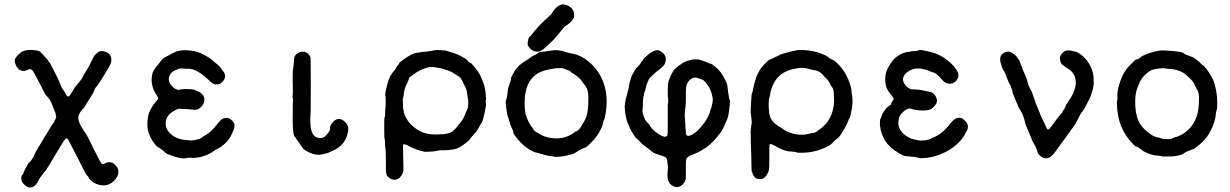

<svg xmlns="http://www.w3.org/2000/svg" viewBox="-20 -668 5510 860"><path d="M66 -427Q88 -449 136 -443Q161 -440 161 -434Q161 -434 166.5 -429.5Q172 -425 176 -419.5Q180 -414 185 -409Q190 -404 191.5 -402Q193 -400 193.5 -399Q194 -398 196.5 -394.5Q199 -391 199.5 -391Q200 -391 200.5 -390Q201 -389 202.5 -387.5Q204 -386 218.5 -357.5Q233 -329 239.5 -316Q246 -303 247.5 -298Q249 -293 251 -288Q253 -283 254.5 -280Q256 -277 258 -273Q264 -263 265.5 -262.5Q267 -262 272 -251Q281 -233 288 -236Q292 -238 305.5 -260.5Q319 -283 320.5 -283.5Q322 -284 325 -288.5Q328 -293 329.5 -294Q331 -295 332.5 -297.5Q334 -300 335 -300.5Q336 -301 337 -303Q338 -305 341.5 -309Q345 -313 348 -318Q351 -323 351 -324L357 -336Q360 -341 369.5 -356Q379 -371 380 -374Q381 -377 384 -382Q387 -387 387 -388.5Q387 -390 390.5 -395Q394 -400 394 -403L403 -419L416 -432Q415 -431 421 -435Q427 -439 427.5 -438.5Q428 -438 433 -439Q438 -440 450 -437Q486 -426 477 -386Q475 -379 464.5 -361.5Q454 -344 447 -332.5Q440 -321 437 -316.5Q434 -312 425.5 -298.5Q417 -285 412.5 -280.5Q408 -276 404.5 -269Q401 -262 401 -260Q401 -258 394.5 -247Q388 -236 385 -231.5Q382 -227 378.5 -221.5Q375 -216 372 -211Q369 -206 365 -199Q361 -192 358 -188Q355 -184 355 -184.5Q355 -185 352 -181Q349 -177 344.5 -172.5Q340 -168 334 -155Q327 -140 334.5 -121Q342 -102 346 -98L362 -72Q361 -76 363.5 -71.5Q366 -67 369 -62Q372 -57 383.5 -33.5Q395 -10 395 -10Q395 -10 414 27.5Q433 65 437.5 67Q442 69 448 65Q467 53 488 63Q487 63 494 69Q515 87 509 112Q506 124 496 136Q466 172 421 159Q403 154 390.5 143Q378 132 378 129.5Q378 127 373.5 121.5Q369 116 367 114.5Q365 113 351 85Q337 57 327 37.5Q317 18 302.5 -10Q288 -38 285.5 -42.5Q283 -47 279.5 -47.5Q276 -48 273 -46Q270 -44 253 -16Q236 12 230.5 21Q225 30 223.5 32.5Q222 35 220 39Q218 43 215 47Q212 51 211 53.5Q210 56 205 64Q200 72 195 80Q185 97 182.5 98.5Q180 100 176.5 105.5Q173 111 165 120.5Q157 130 152 141Q131 183 100 168Q96 166 89 159Q71 143 77 119L84 110Q84 110 84 109L91 93Q108 60 110 60V61Q122 50 130 34Q138 18 137.5 17Q137 16 173.5 -43.5Q210 -103 213 -108.5Q216 -114 219.5 -117.5Q223 -121 223 -123Q223 -125 227 -132Q231 -139 231.5 -143Q232 -147 230.5 -151Q229 -155 229 -158.5Q229 -162 227 -165Q225 -168 225 -169Q225 -170 223 -174Q221 -178 220 -183Q209 -214 200 -225L182 -247L158 -294Q131 -347 125.5 -352.5Q120 -358 116 -358.5Q112 -359 104 -355Q86 -347 74.5 -352Q63 -357 63 -358.5Q63 -360 59 -364Q55 -368 53 -372.5Q51 -377 50.5 -377.5Q50 -378 48.5 -384Q47 -390 46 -391.5Q45 -393 47 -402Q49 -411 66 -427Z M700 -394Q700 -394 706 -401V-402Q720 -413 722 -413.5Q724 -414 727 -415.5Q730 -417 733.5 -419Q737 -421 741 -423Q745 -425 747 -426Q749 -427 749.5 -428Q750 -429 753 -430Q756 -431 756 -431.5Q756 -432 761.5 -433.5Q767 -435 767 -436Q767 -437 773.5 -438.5Q780 -440 783.5 -440.5Q787 -441 791 -442Q814 -445 850 -439L877 -431Q888 -425 894.5 -422Q901 -419 904 -417Q907 -415 915.5 -410Q924 -405 931.5 -398Q939 -391 950.5 -382Q962 -373 967.5 -365Q973 -357 979 -350Q990 -336 988 -323.5Q986 -311 977 -302Q964 -288 946 -290L945 -289Q941 -290 942 -291H941Q935 -290 911.5 -312.5Q888 -335 865.5 -347.5Q843 -360 824.5 -360Q806 -360 803 -361Q788 -364 766 -354Q736 -341 736 -312Q736 -294 756 -277Q764 -270 766 -269.5Q768 -269 773 -267Q778 -265 781 -265.5Q784 -266 784 -266.5Q784 -267 799 -268.5Q814 -270 832 -268.5Q850 -267 849 -266Q865 -260 869 -257.5Q873 -255 875 -254.5Q877 -254 881 -250Q885 -246 885 -246.5Q885 -247 890.5 -240Q896 -233 895 -218Q894 -203 882.5 -191Q871 -179 861.5 -177Q852 -175 839.5 -177Q827 -179 810.5 -179.5Q794 -180 780 -181Q722 -159 722 -115Q722 -85 750 -63.5Q778 -42 817 -41Q824 -40 825 -39.5Q826 -39 836 -39Q846 -39 847 -39.5Q848 -40 862 -43Q876 -46 877 -47.5Q878 -49 883.5 -51.5Q889 -54 889 -55.5Q889 -57 901 -63Q926 -77 948 -106Q970 -135 981 -138Q1002 -143 1014 -133Q1031 -119 1030.5 -106Q1030 -93 1026 -84.5Q1022 -76 1017 -65Q1005 -36 968 -9Q962 -5 953 -1Q944 3 937.5 8.5Q931 14 920 19.5Q909 25 906 26Q903 27 892.5 31Q882 35 869 37Q856 39 849 39Q842 39 842 39Q842 39 833.5 38.5Q825 38 810.5 41Q796 44 762.5 33.5Q729 23 722.5 17.5Q716 12 714 10Q712 8 709.5 5.5Q707 3 701 -0.5Q695 -4 692 -6.5Q689 -9 684 -11.5Q679 -14 665 -34Q640 -72 640 -111Q640 -150 652.5 -174Q665 -198 677 -211Q689 -224 689 -227.5Q689 -231 682 -241Q650 -288 663 -339Q664 -345 664.5 -345Q665 -345 667 -349Q669 -353 669 -354H670Q670 -354 672 -357.5Q674 -361 674.5 -361Q675 -361 676 -363Q677 -365 679 -368Q681 -371 682.5 -372.5Q684 -374 687 -377.5Q690 -381 691.5 -383.5Q693 -386 694 -386.5Q695 -387 695 -388Z M1292 -248 1291 -305Q1291 -355 1292 -355.5Q1293 -356 1293 -361Q1293 -366 1293.5 -366Q1294 -366 1294.5 -372Q1295 -378 1295.5 -381.5Q1296 -385 1297 -399Q1298 -413 1299 -414Q1300 -415 1301 -417Q1302 -419 1305.5 -423.5Q1309 -428 1311.5 -428Q1314 -428 1317.5 -431.5Q1321 -435 1323 -435Q1325 -435 1325 -435.5Q1325 -436 1335 -436.5Q1345 -437 1349 -434Q1353 -431 1355 -431Q1358 -431 1366 -420L1368 -418L1371 -409Q1372 -406 1372 -282Q1372 -158 1371 -154Q1370 -150 1370 -131Q1369 -67 1396 -54Q1419 -43 1438 -59Q1441 -62 1442.5 -63.5Q1444 -65 1445 -66.5Q1446 -68 1449.5 -72Q1453 -76 1456.5 -83Q1460 -90 1458.5 -92Q1457 -94 1459.5 -103Q1462 -112 1474 -124Q1498 -147 1524 -123Q1542 -107 1540 -86Q1537 -63 1528 -45Q1512 -12 1475 5Q1471 6 1461 11.5Q1451 17 1442 19Q1433 21 1425 23Q1390 32 1349 6Q1336 -3 1336.5 -3.5Q1337 -4 1333.5 -8.5Q1330 -13 1324.5 -21.5Q1319 -30 1317 -32Q1315 -34 1312.5 -38Q1310 -42 1309 -43Q1308 -44 1305.5 -49Q1303 -54 1300 -56Q1291 -63 1291 -133.5Q1291 -204 1291.5 -205Q1292 -206 1292.5 -215.5Q1293 -225 1292 -225Q1291 -225 1291 -224V-236V-249Z M1938 -444Q1973 -443 1981.5 -440Q1990 -437 2005.5 -432.5Q2021 -428 2036 -421Q2072 -403 2073 -398Q2073 -397 2079 -391.5Q2085 -386 2086.5 -387Q2088 -388 2100 -374Q2125 -346 2133 -326Q2141 -306 2143 -302Q2152 -280 2155 -252.5Q2158 -225 2156 -218Q2154 -211 2156.5 -206.5Q2159 -202 2151 -164Q2143 -126 2137 -117.5Q2131 -109 2123.5 -94.5Q2116 -80 2101.5 -65Q2087 -50 2085 -45Q2083 -40 2066 -27Q2034 -3 2017 0Q2013 0 2002 2.5Q1991 5 1968 5H1950Q1924 12 1882 12Q1843 3 1816 -11.5Q1789 -26 1786 -20Q1784 -16 1786 36.5Q1788 89 1786 99Q1784 112 1773 124.5Q1762 137 1747 137Q1732 137 1721.5 127Q1711 117 1711.5 116Q1712 115 1710 108Q1708 101 1708.5 79Q1709 57 1708.5 50Q1708 43 1708 28Q1708 13 1707.5 10Q1707 7 1706.5 -1Q1706 -9 1705.5 -10Q1705 -11 1704.5 -28.5Q1704 -46 1702.5 -47.5Q1701 -49 1701 -94.5Q1701 -140 1702 -141Q1705 -144 1705 -159.5Q1705 -175 1705.5 -177Q1706 -179 1706.5 -185Q1707 -191 1707.5 -198Q1708 -205 1707.5 -215.5Q1707 -226 1707 -232.5Q1707 -239 1705.5 -241Q1704 -243 1710.5 -273Q1717 -303 1724 -318Q1731 -333 1732 -333Q1733 -333 1735.5 -338Q1738 -343 1738.5 -343Q1739 -343 1740.5 -345Q1742 -347 1745.5 -351Q1749 -355 1750.5 -357.5Q1752 -360 1753 -362Q1754 -364 1754 -364.5Q1754 -365 1756.5 -368Q1759 -371 1759.5 -372.5Q1760 -374 1764 -378Q1768 -382 1768 -385Q1768 -388 1790 -403.5Q1812 -419 1827 -425Q1842 -431 1844.5 -431Q1847 -431 1852.5 -432Q1858 -433 1859.5 -433Q1861 -433 1866 -434.5Q1871 -436 1880 -436Q1889 -436 1901 -438.5Q1913 -441 1922.5 -442Q1932 -443 1932.5 -443.5Q1933 -444 1938 -444ZM1932 -366Q1902 -372 1877 -359Q1875 -359 1871 -357.5Q1867 -356 1864 -354Q1861 -352 1853 -348Q1845 -344 1838 -339Q1831 -334 1827 -331Q1814 -323 1811.5 -314.5Q1809 -306 1803 -294Q1791 -270 1789.5 -252.5Q1788 -235 1785.5 -229Q1783 -223 1784 -219.5Q1785 -216 1785 -199Q1784 -130 1850 -87Q1891 -60 1955 -67Q1959 -67 1959.5 -66.5Q1960 -66 1966 -67Q1972 -68 1974 -68Q1976 -68 1979 -69Q1982 -70 1987 -71Q2000 -73 2008.5 -81Q2017 -89 2019.5 -91Q2022 -93 2022 -94Q2022 -95 2026 -98.5Q2030 -102 2029.5 -103Q2029 -104 2038 -114Q2056 -132 2067 -166Q2068 -169 2069 -169Q2070 -169 2071.5 -174.5Q2073 -180 2074 -180Q2077 -185 2077.5 -206.5Q2078 -228 2075 -227V-230Q2072 -265 2063 -281Q2054 -297 2053 -301Q2052 -305 2048.5 -309.5Q2045 -314 2045 -314Q2045 -319 2038 -323.5Q2031 -328 2028.5 -330Q2026 -332 2024 -332.5Q2022 -333 2015 -338Q1997 -350 1981.5 -354Q1966 -358 1961.5 -360Q1957 -362 1952 -362.5Q1947 -363 1932 -366Z M2562 -424Q2606 -407 2638 -372Q2718 -284 2690 -144Q2689 -137 2685.5 -131Q2682 -125 2681 -116.5Q2680 -108 2671 -89Q2662 -70 2653 -58.5Q2644 -47 2642 -44.5Q2640 -42 2623 -24.5Q2606 -7 2597.5 -5.5Q2589 -4 2580 2Q2571 8 2566 10.5Q2561 13 2559 15Q2551 21 2536.5 24.5Q2522 28 2517.5 29Q2513 30 2507.5 31Q2502 32 2495 33Q2469 36 2463 34Q2457 32 2443 30.5Q2429 29 2422.5 26.5Q2416 24 2412 23.5Q2408 23 2404.5 21.5Q2401 20 2395.5 19Q2390 18 2386.5 16.5Q2383 15 2378 14.5Q2373 14 2357 5Q2325 -13 2302 -41Q2301 -42 2299 -44Q2277 -72 2278.5 -75.5Q2280 -79 2276 -86.5Q2272 -94 2268 -104Q2264 -114 2263 -119.5Q2262 -125 2260 -130Q2258 -135 2256 -143Q2254 -151 2253 -152Q2252 -153 2247.5 -184.5Q2243 -216 2246.5 -220.5Q2250 -225 2250.5 -232Q2251 -239 2252 -242Q2253 -245 2254 -259Q2255 -273 2261 -288.5Q2267 -304 2267 -305.5Q2267 -307 2268.5 -312Q2270 -317 2269 -317.5Q2268 -318 2276.5 -334.5Q2285 -351 2293 -361Q2307 -377 2311 -380Q2311 -378 2315 -382Q2319 -386 2319.5 -386Q2320 -386 2323 -388.5Q2326 -391 2327 -391Q2328 -391 2332 -394Q2336 -397 2336.5 -397Q2337 -397 2341 -399.5Q2345 -402 2346 -403Q2347 -404 2350 -406Q2353 -408 2353 -408.5Q2353 -409 2358.5 -412Q2364 -415 2364 -415.5Q2364 -416 2373.5 -420.5Q2383 -425 2391 -431Q2399 -437 2404.5 -436Q2410 -435 2438 -440Q2466 -445 2485 -442Q2504 -439 2504 -439Q2504 -439 2504 -438Q2504 -437 2509.5 -436Q2515 -435 2521 -433Q2527 -431 2530 -430.5Q2533 -430 2537.5 -429Q2542 -428 2543.5 -428Q2545 -428 2551.5 -426Q2558 -424 2558 -424.5Q2558 -425 2562 -424ZM2560 -78 2572 -87 2575 -90Q2575 -91 2579.5 -96.5Q2584 -102 2585.5 -106Q2587 -110 2594 -120Q2615 -152 2615 -210Q2615 -224 2615.5 -225.5Q2616 -227 2615 -243.5Q2614 -260 2608 -272.5Q2602 -285 2599 -287.5Q2596 -290 2588 -302Q2574 -324 2537 -345Q2536 -346 2536 -347Q2536 -350 2498 -363Q2467 -363 2460.5 -361Q2454 -359 2440 -357Q2330 -339 2330 -208Q2330 -187 2331.5 -175.5Q2333 -164 2333.5 -160Q2334 -156 2334.5 -155Q2335 -154 2339.5 -141.5Q2344 -129 2350 -118Q2356 -107 2361.5 -100Q2367 -93 2368.5 -89.5Q2370 -86 2377 -80Q2384 -74 2384.5 -75Q2385 -76 2395 -69Q2426 -49 2470 -48Q2520 -48 2557 -78L2560 -80ZM2400 -558 2439 -595Q2439 -595 2441 -597Q2443 -599 2444.5 -599Q2446 -599 2449.5 -604.5Q2453 -610 2453 -610.5Q2453 -611 2455 -614Q2457 -617 2457.5 -617.5Q2458 -618 2463 -624.5Q2468 -631 2470.5 -633Q2473 -635 2474 -636Q2475 -637 2476.5 -638Q2478 -639 2479 -640Q2480 -641 2483.5 -642.5Q2487 -644 2488 -645Q2502 -653 2525 -642Q2529 -640 2529.5 -640Q2530 -640 2534.5 -636Q2539 -632 2539 -633Q2540 -633 2546 -623Q2552 -613 2552 -601Q2552 -589 2550.5 -588Q2549 -587 2545 -580Q2538 -567 2508 -548Q2480 -513 2472 -504.5Q2464 -496 2462.5 -493.5Q2461 -491 2457 -487.5Q2453 -484 2447.5 -478.5Q2442 -473 2436 -467.5Q2430 -462 2423.5 -456Q2417 -450 2413.5 -447.5Q2410 -445 2408 -443H2407Q2407 -444 2401 -440Q2391 -434 2374.5 -438.5Q2358 -443 2348 -459Q2346 -462 2345 -463Q2344 -464 2343.5 -472Q2343 -480 2347 -492L2344 -490Q2353 -506 2354 -506Q2355 -506 2353 -502L2372 -526Q2375 -531 2380.5 -536.5Q2386 -542 2393 -550Q2400 -558 2400 -558Z M2778 -192 2783 -226Q2783 -227 2783.5 -227.5Q2784 -228 2784.5 -230Q2785 -232 2787 -238.5Q2789 -245 2791 -254Q2793 -263 2795 -269Q2797 -275 2796.5 -275.5Q2796 -276 2796.5 -278Q2797 -280 2797.5 -284Q2798 -288 2799 -292Q2800 -296 2800 -297Q2800 -298 2800.5 -299Q2801 -300 2801.5 -302.5Q2802 -305 2802 -305Q2802 -305 2803 -307.5Q2804 -310 2804 -311L2808 -323Q2806 -323 2818.5 -344.5Q2831 -366 2832 -365Q2833 -364 2836.5 -369Q2840 -374 2841 -374Q2842 -373 2844 -377Q2846 -381 2849 -384.5Q2852 -388 2852 -389Q2852 -390 2856.5 -395Q2861 -400 2861.5 -402Q2862 -404 2868 -410Q2913 -452 2934 -441Q2976 -420 2956 -379Q2953 -374 2941.5 -363.5Q2930 -353 2926 -351Q2922 -349 2905 -333Q2888 -317 2886.5 -314Q2885 -311 2883.5 -306.5Q2882 -302 2880.5 -299.5Q2879 -297 2876.5 -289Q2874 -281 2873.5 -280Q2873 -279 2873 -275Q2873 -271 2868 -259Q2860 -234 2860 -211.5Q2860 -189 2858 -178Q2856 -167 2863 -148.5Q2870 -130 2872 -128.5Q2874 -127 2876.5 -123Q2879 -119 2881 -118Q2883 -117 2894.5 -100Q2906 -83 2929.5 -68Q2953 -53 2961 -55.5Q2969 -58 2970 -65Q2971 -72 2971 -126V-203Q2973 -202 2973 -216.5Q2973 -231 2972 -232Q2971 -233 2971 -253Q2971 -303 2976 -308Q2977 -309 2981 -320.5Q2985 -332 2993 -345.5Q3001 -359 3003 -359L3019 -373Q3019 -373 3023.5 -376Q3028 -379 3032 -381.5Q3036 -384 3036.5 -385Q3037 -386 3042.5 -388.5Q3048 -391 3050.5 -392.5Q3053 -394 3063 -396.5Q3073 -399 3078 -400.5Q3083 -402 3095.5 -402Q3108 -402 3112.5 -401Q3117 -400 3121.5 -398Q3126 -396 3133 -394Q3140 -392 3150 -387Q3160 -382 3162.5 -383Q3165 -384 3185.5 -367.5Q3206 -351 3221.5 -323Q3237 -295 3238 -285Q3239 -275 3239.5 -272Q3240 -269 3241 -258.5Q3242 -248 3244 -239Q3246 -230 3246.5 -225.5Q3247 -221 3249 -219Q3251 -217 3248.5 -196.5Q3246 -176 3245 -169Q3243 -146 3234.5 -127.5Q3226 -109 3220.5 -96Q3215 -83 3204 -70Q3193 -57 3185.5 -47Q3178 -37 3160.5 -21.5Q3143 -6 3137 -3.5Q3131 -1 3128.5 1.5Q3126 4 3122.5 5.5Q3119 7 3114.5 10Q3110 13 3106 14.5Q3102 16 3096.5 18.5Q3091 21 3078 26Q3056 34 3053 49Q3052 53 3052 93V133Q3046 154 3030 164.5Q3014 175 2996.5 166.5Q2979 158 2973 141Q2967 125 2972 85L2971 73Q2969 46 2964.5 40Q2960 34 2946 30Q2908 19 2900 11Q2892 3 2874.5 -9Q2857 -21 2851 -28.5Q2845 -36 2843 -37Q2841 -38 2836.5 -43Q2832 -48 2830 -48.5Q2828 -49 2820 -62Q2812 -75 2808 -81Q2804 -87 2792 -115.5Q2780 -144 2778 -192ZM3110 -317Q3094 -324 3080 -317Q3057 -305 3053 -274Q3052 -266 3052 -232Q3052 -198 3051 -195Q3050 -192 3049.5 -183.5Q3049 -175 3047.5 -163.5Q3046 -152 3048 -135.5Q3050 -119 3050 -105.5Q3050 -92 3051 -89Q3052 -86 3052 -75Q3053 -54 3071 -61Q3096 -71 3117 -96Q3154 -138 3163 -178Q3164 -183 3165 -183Q3166 -183 3167 -188Q3168 -193 3168 -193.5Q3168 -194 3169 -198Q3170 -202 3171 -206Q3172 -210 3172.5 -217.5Q3173 -225 3172.5 -228Q3172 -231 3171 -234Q3166 -267 3145 -293Q3142 -297 3139.5 -300.5Q3137 -304 3131.5 -308Q3126 -312 3122.5 -312.5Q3119 -313 3110 -317Z M3437 -405 3469 -420Q3469 -420 3474.5 -423Q3480 -426 3499.5 -431Q3519 -436 3519.5 -436.5Q3520 -437 3523.5 -437.5Q3527 -438 3529 -439Q3531 -440 3540 -441Q3549 -442 3550 -442V-443Q3529 -443 3553 -444Q3618 -446 3668 -424Q3686 -417 3689.5 -412.5Q3693 -408 3697 -406.5Q3701 -405 3705.5 -402Q3710 -399 3712.5 -399Q3715 -399 3730 -385Q3774 -343 3791 -278Q3795 -262 3794.5 -256Q3794 -250 3795.5 -246.5Q3797 -243 3797 -240Q3802 -203 3792 -164Q3791 -159 3789 -150Q3787 -141 3784.5 -138Q3782 -135 3778 -124Q3772 -105 3750 -72L3748 -68Q3737 -51 3727 -45L3715 -35Q3705 -20 3675 -6Q3625 16 3573 16H3554Q3540 11 3527 11Q3497 11 3464.5 -7.5Q3432 -26 3429 -22.5Q3426 -19 3426 -4Q3426 20 3426 26V48V56Q3425 58 3425.5 66.5Q3426 75 3425.5 79Q3425 83 3424 92.5Q3423 102 3416 113Q3400 140 3375 133Q3371 132 3370 132Q3362 131 3352 113Q3350 103 3348 102.5Q3346 102 3345.5 56.5Q3345 11 3344 0Q3343 -11 3343 -27.5Q3343 -44 3342.5 -66.5Q3342 -89 3343 -89Q3344 -89 3344 -94.5Q3344 -100 3344.5 -100Q3345 -100 3345.5 -107.5Q3346 -115 3347 -117.5Q3348 -120 3346 -133.5Q3344 -147 3344 -152Q3344 -157 3343 -158.5Q3342 -160 3343 -190Q3346 -250 3348 -250Q3350 -250 3353.5 -270Q3357 -290 3362 -304.5Q3367 -319 3367.5 -322Q3368 -325 3377.5 -344Q3387 -363 3405.5 -382Q3424 -401 3426.5 -400.5Q3429 -400 3432.5 -402.5Q3436 -405 3437 -405ZM3544 -361Q3468 -348 3442 -287Q3433 -268 3431 -253Q3429 -238 3426.5 -231.5Q3424 -225 3423.5 -215.5Q3423 -206 3423 -197Q3423 -188 3423.5 -184.5Q3424 -181 3425 -165Q3428 -130 3460 -108Q3462 -107 3465.5 -103.5Q3469 -100 3470 -101Q3471 -102 3480 -95Q3524 -61 3584 -65Q3595 -66 3621 -73Q3621 -70 3631.5 -75Q3642 -80 3642 -81.5Q3642 -83 3646 -85Q3712 -127 3716 -214Q3716 -232 3715 -242V-243L3714 -259Q3714 -264 3713 -265Q3712 -266 3710.5 -271Q3709 -276 3707 -277Q3705 -278 3700 -289Q3689 -312 3672 -325Q3671 -326 3671 -327Q3671 -328 3663 -336Q3646 -353 3624 -354Q3619 -355 3597 -361Q3575 -367 3544 -361Z M3970 -200 3976 -214Q3977 -214 3977 -215Q3977 -216 3979 -217Q3987 -224 3977 -236Q3954 -263 3949 -281Q3935 -337 3969 -383Q3973 -388 3973 -389.5Q3973 -391 3979.5 -397.5Q3986 -404 3986.5 -405.5Q3987 -407 4000 -416.5Q4013 -426 4028.5 -431Q4044 -436 4047.5 -435.5Q4051 -435 4059.5 -437.5Q4068 -440 4070 -439Q4072 -438 4074.5 -438.5Q4077 -439 4085 -440Q4093 -441 4098 -443.5Q4103 -446 4146 -436Q4189 -426 4224 -398Q4259 -370 4272 -341L4273 -324Q4265 -303 4251 -297Q4222 -283 4197 -314Q4173 -343 4157 -344Q4156 -344 4155.5 -344.5Q4155 -345 4153 -345.5Q4151 -346 4143.5 -350Q4136 -354 4113 -359Q4073 -368 4043 -344Q4013 -319 4032 -291Q4041 -277 4060 -268H4066Q4066 -268 4080 -268Q4080 -267 4086.5 -267Q4093 -267 4101.5 -265.5Q4110 -264 4112.5 -263.5Q4115 -263 4121 -261.5Q4127 -260 4139 -258Q4159 -256 4171 -237Q4174 -231 4175 -227Q4176 -223 4176.5 -223Q4177 -223 4177 -218Q4177 -206 4167 -194.5Q4157 -183 4147 -178Q4122 -168 4076 -177Q4068 -178 4064 -180Q4050 -186 4034 -174Q4007 -154 4005 -131Q4005 -126 4004 -119Q4002 -107 4012 -87.5Q4022 -68 4049 -53Q4061 -46 4074.5 -43.5Q4088 -41 4089 -40Q4090 -39 4106 -38.5Q4122 -38 4137 -42.5Q4152 -47 4152 -48Q4152 -49 4158 -51Q4200 -67 4235 -113Q4275 -164 4308 -121Q4317 -109 4315.5 -97.5Q4314 -86 4310 -81Q4306 -76 4304.5 -70.5Q4303 -65 4290 -48Q4260 -9 4211 15Q4162 39 4115 40Q4104 41 4103.5 40.5Q4103 40 4097 39.5Q4091 39 4090 38Q4086 36 4067.5 34Q4049 32 4046.5 32Q4044 32 4040 32Q4028 32 4000 14Q3932 -26 3922 -102Q3921 -111 3921.5 -123.5Q3922 -136 3923.5 -136Q3925 -136 3926 -140.5Q3927 -145 3928.5 -148Q3930 -151 3930 -151L3932 -157Q3932 -158 3933 -158.5Q3934 -159 3934.5 -160.5Q3935 -162 3935.5 -162.5Q3936 -163 3937 -165.5Q3938 -168 3938.5 -168Q3939 -168 3939 -169L3951 -185Q3952 -185 3953.5 -186.5Q3955 -188 3955.5 -188Q3956 -188 3956 -188.5Q3956 -189 3958.5 -191Q3961 -193 3962 -194Q3963 -195 3964 -195Q3965 -195 3966 -196Q3967 -197 3967 -197Z M4737 -166 4738 -167Q4738 -166 4737 -166ZM4878 -316 4879 -295Q4879 -288 4878.5 -287Q4878 -286 4877 -278.5Q4876 -271 4875 -268.5Q4874 -266 4869 -249.5Q4864 -233 4861.5 -228Q4859 -223 4852 -210Q4839 -182 4829.5 -170.5Q4820 -159 4813.5 -145Q4807 -131 4804.5 -127Q4802 -123 4800.5 -119.5Q4799 -116 4793 -107.5Q4787 -99 4786 -97.5Q4785 -96 4777 -85Q4769 -74 4765.5 -69Q4762 -64 4749.5 -47Q4737 -30 4730.5 -21Q4724 -12 4719 -5Q4714 2 4705 14Q4670 62 4635 26Q4628 19 4628 16.5Q4628 14 4626 9.5Q4624 5 4622.5 -1Q4621 -7 4618 -12Q4615 -17 4612.5 -22Q4610 -27 4608.5 -28.5Q4607 -30 4603 -40Q4599 -50 4589 -74Q4571 -116 4571 -118H4572Q4573 -117 4570.5 -123.5Q4568 -130 4567 -136Q4562 -154 4557.5 -161Q4553 -168 4550.5 -173.5Q4548 -179 4547 -179Q4546 -179 4541 -191.5Q4536 -204 4533.5 -209Q4531 -214 4527 -224Q4523 -234 4518.5 -245.5Q4514 -257 4515 -258Q4516 -259 4513.5 -264Q4511 -269 4511 -271Q4511 -273 4507 -282.5Q4503 -292 4501.5 -293Q4500 -294 4492.5 -313Q4485 -332 4484 -335Q4483 -338 4480.5 -343.5Q4478 -349 4477 -351L4475 -352L4468 -368Q4453 -406 4466 -423Q4469 -426 4469.5 -426Q4470 -426 4474 -429.5Q4478 -433 4478.5 -432.5Q4479 -432 4481.5 -433.5Q4484 -435 4485.5 -435Q4487 -435 4489 -436Q4498 -439 4510 -433Q4530 -423 4539 -406Q4541 -402 4542.5 -402Q4544 -402 4550 -386Q4556 -370 4557.5 -366.5Q4559 -363 4559.5 -361Q4560 -359 4561.5 -355.5Q4563 -352 4568 -340.5Q4573 -329 4577 -319Q4581 -309 4581.5 -305Q4582 -301 4583 -299Q4584 -297 4586 -289Q4588 -281 4596 -267Q4604 -253 4604 -250.5Q4604 -248 4608 -238Q4612 -228 4613 -225Q4614 -222 4616 -216Q4618 -210 4618 -208.5Q4618 -207 4623.5 -195.5Q4629 -184 4635 -167Q4641 -150 4650 -132.5Q4659 -115 4664.5 -101.5Q4670 -88 4674 -88Q4678 -88 4683.5 -94.5Q4689 -101 4700 -116.5Q4711 -132 4711.5 -132Q4712 -132 4720.5 -143.5Q4729 -155 4734.5 -160Q4740 -165 4739 -166Q4738 -167 4743.5 -174.5Q4749 -182 4748.5 -183Q4748 -184 4751 -188Q4754 -192 4753 -193Q4752 -194 4765 -213Q4815 -285 4791 -332Q4781 -352 4759 -363Q4753 -367 4751.5 -368Q4750 -369 4746 -372Q4731 -382 4730 -393Q4729 -395 4728 -400Q4725 -417 4738 -430L4747 -438L4755 -441Q4756 -442 4764.5 -442Q4773 -442 4773.5 -442Q4774 -442 4785.5 -439Q4797 -436 4799.5 -436Q4802 -436 4809 -431.5Q4816 -427 4821 -424Q4826 -421 4838 -409Q4850 -397 4859.5 -380.5Q4869 -364 4874.5 -344.5Q4880 -325 4878 -316Z M5110 -423Q5160 -444 5195 -442Q5277 -438 5284 -428Q5285 -426 5290.5 -424Q5296 -422 5304.5 -418.5Q5313 -415 5318.5 -413.5Q5324 -412 5339 -401Q5354 -390 5360.5 -382Q5367 -374 5368.5 -375Q5370 -376 5380.5 -363Q5391 -350 5394.5 -344Q5398 -338 5407 -323.5Q5416 -309 5422 -285Q5428 -261 5428.5 -254Q5429 -247 5430 -243.5Q5431 -240 5432 -212.5Q5433 -185 5430 -176Q5427 -167 5426.5 -161.5Q5426 -156 5425.5 -156Q5425 -156 5425 -148.5Q5425 -141 5418 -119Q5411 -97 5404.5 -86.5Q5398 -76 5395 -69Q5381 -44 5354 -21.5Q5327 1 5324.5 0.5Q5322 0 5317 2.5Q5312 5 5302 8.5Q5292 12 5287 16Q5262 35 5201 33Q5185 33 5181 31.5Q5177 30 5165 29Q5145 28 5125 20Q5105 12 5102 9.5Q5099 7 5095 4.5Q5091 2 5082 -5Q5073 -12 5070 -11Q5067 -10 5052 -26Q4985 -95 4983 -201Q4982 -212 4983 -212.5Q4984 -213 4985 -224Q4986 -235 4985 -236.5Q4984 -238 4986 -257.5Q4988 -277 5001 -312.5Q5014 -348 5040.5 -375.5Q5067 -403 5070 -402Q5073 -401 5077 -403.5Q5081 -406 5082 -406Q5083 -406 5084 -407.5Q5085 -409 5088.5 -411Q5092 -413 5092.5 -414.5Q5093 -416 5110 -423ZM5223 -359Q5202 -360 5201 -361.5Q5200 -363 5182 -362Q5145 -360 5129 -349Q5102 -331 5088 -306Q5085 -301 5084.5 -298Q5084 -295 5079 -285Q5059 -245 5067 -175Q5068 -162 5070 -156.5Q5072 -151 5073 -145Q5083 -105 5125 -73Q5145 -57 5162 -53.5Q5179 -50 5180.5 -48.5Q5182 -47 5187.5 -46.5Q5193 -46 5197.5 -45.5Q5202 -45 5213 -45Q5224 -45 5224.5 -46Q5225 -47 5230.5 -48Q5236 -49 5235.5 -50Q5235 -51 5240 -52Q5286 -64 5316 -102Q5349 -144 5350 -209Q5350 -228 5350.5 -231.5Q5351 -235 5350 -240Q5349 -245 5349 -247.5Q5349 -250 5348.5 -251Q5348 -252 5346 -259Q5344 -266 5343 -265Q5342 -264 5340 -269.5Q5338 -275 5329.5 -292Q5321 -309 5293 -332.5Q5265 -356 5223 -359Z"/></svg>

Font: TT2020 Style E
Style: Regular
Weight: 400
Version: Version 00.2